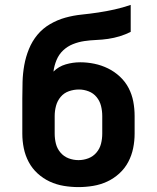

<svg xmlns="http://www.w3.org/2000/svg" viewBox="-20 -755 640 783"><path d="M300 8Q270 8 240 3Q210 -2 183 -14.5Q156 -27 133.5 -47.5Q111 -68 97 -94.5Q83 -121 77 -150.5Q71 -180 71 -210V-282Q71 -300 71 -318Q71 -336 71 -354Q71 -388 72 -422Q73 -456 79 -489.5Q85 -523 98 -555Q111 -587 132.5 -613Q154 -639 184 -656.5Q214 -674 246.5 -683Q279 -692 313 -695.5Q347 -699 380.5 -704Q414 -709 447.5 -716.5Q481 -724 513 -735V-625Q491 -614 468 -607Q445 -600 421 -596.5Q397 -593 372.5 -592Q348 -591 324 -587.5Q300 -584 277.5 -575Q255 -566 237.5 -549.5Q220 -533 210.5 -510Q201 -487 198 -463Q219 -484 248 -492.5Q277 -501 307 -501Q336 -501 365 -495Q394 -489 420.5 -476Q447 -463 469 -442.5Q491 -422 504.5 -396Q518 -370 523.5 -341Q529 -312 529 -282V-210Q529 -180 523 -150.5Q517 -121 503 -94.5Q489 -68 466.5 -47.5Q444 -27 417 -14.5Q390 -2 360 3Q330 8 300 8ZM300 -102Q321 -102 340.5 -109.5Q360 -117 373.5 -133Q387 -149 392 -169Q397 -189 397 -210V-282Q397 -303 392 -323Q387 -343 374 -359Q361 -375 341.5 -382.5Q322 -390 302 -390Q281 -390 261 -383Q241 -376 227.5 -360Q214 -344 208.5 -323.5Q203 -303 203 -282V-210Q203 -189 208 -169Q213 -149 226.5 -133Q240 -117 259.5 -109.5Q279 -102 300 -102Z"/></svg>

Font: Iosevka Custom XBdEx
Style: Regular
Weight: 800
Width: 7
Monospace: yes
Designer: Belleve Invis
Foundry: Belleve Invis
Version: Version 11.2.4; ttfautohint (v1.8.4)